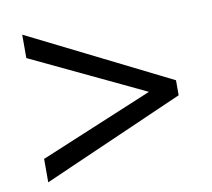

<svg xmlns="http://www.w3.org/2000/svg" viewBox="-62 -677 695 630"><g transform="rotate(-10 286.0 -362.0)"><path d="M50 -194 427 -351 50 -530V-608L521 -373V-323L50 -116Z"/></g></svg>

Font: Noto Sans SignWriting
Style: Regular
Weight: 400
Designer: Monotype Design Team
Foundry: Monotype Imaging Inc.
Version: Version 2.004; ttfautohint (v1.8.4.7-5d5b)